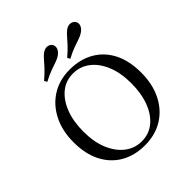

<svg xmlns="http://www.w3.org/2000/svg" viewBox="-205 -908 1066 1066"><g transform="rotate(-45 328.0 -375.0)"><path d="M327.4 11.3Q246 11.3 185.5 -23.8Q125 -58.9 91.5 -124.2Q58.1 -189.5 58.1 -281.5Q58.1 -371.8 92.7 -439.5Q127.4 -507.3 187.9 -544.8Q248.4 -582.3 328.2 -582.3Q409.7 -582.3 470.6 -547.2Q531.5 -512.1 564.5 -447.2Q597.6 -382.3 597.6 -289.5Q597.6 -199.2 563.7 -131.5Q529.8 -63.7 469 -26.2Q408.1 11.3 327.4 11.3ZM329.8 -16.9Q387.1 -16.9 429 -51.2Q471 -85.5 494 -146.4Q516.9 -207.3 516.9 -287.1Q516.9 -368.5 491.9 -428.6Q466.9 -488.7 423.8 -521.4Q380.6 -554 325.8 -554Q269.4 -554 227.4 -519.8Q185.5 -485.5 162.1 -425Q138.7 -364.5 138.7 -283.9Q138.7 -202.4 164.1 -142.3Q189.5 -82.3 232.7 -49.6Q275.8 -16.9 329.8 -16.9ZM373.4 -621.8 364.5 -637.9Q396 -664.5 415.3 -685.5Q434.7 -706.5 448.4 -722.6Q462.1 -738.7 475.8 -749.2Q495.2 -762.9 512.9 -760.1Q530.6 -757.3 538.7 -745.2Q548.4 -731.5 543.1 -714.9Q537.9 -698.4 519.4 -684.7Q504.8 -674.2 484.7 -667.3Q464.5 -660.5 437.1 -650.8Q409.7 -641.1 373.4 -621.8ZM192.7 -621.8 183.1 -637.9Q214.5 -664.5 234.3 -685.9Q254 -707.3 268.1 -723.8Q282.3 -740.3 294.4 -749.2Q313.7 -762.9 331.5 -760.5Q349.2 -758.1 358.1 -745.2Q366.9 -731.5 361.7 -714.9Q356.5 -698.4 337.9 -684.7Q325 -675 304.4 -667.7Q283.9 -660.5 256.5 -650.8Q229 -641.1 192.7 -621.8Z"/></g></svg>

Font: Playfair 5pt SemiExpanded Light Light
Style: Regular
Weight: 300
Version: Version 2.203